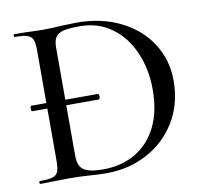

<svg xmlns="http://www.w3.org/2000/svg" viewBox="-73 -706 841 789"><g transform="rotate(-10 348.0 -311.5)"><path d="M647 -323Q647 -226 601.5 -151.5Q556 -77 479 -36.5Q402 4 310 4Q279 4 240 1Q225 0 203.5 -1Q182 -2 155 -2L85 -1Q66 0 34 0Q31 0 31 -6Q31 -12 34 -12Q70 -12 87 -17Q104 -22 110 -36.5Q116 -51 116 -81V-300H53Q49 -300 49 -312Q49 -323 53 -323H116V-544Q116 -574 110 -588Q104 -602 87.5 -607.5Q71 -613 35 -613Q32 -613 32 -619Q32 -625 35 -625L85 -624Q129 -622 155 -622Q193 -622 232 -625Q280 -627 296 -627Q399 -627 479 -587Q559 -547 603 -478Q647 -409 647 -323ZM556 -301Q556 -388 525 -458.5Q494 -529 437.5 -569.5Q381 -610 306 -610Q263 -610 240 -605Q217 -600 206 -585.5Q195 -571 195 -542V-323H331Q333 -323 334.5 -319.5Q336 -316 336 -312Q336 -308 334.5 -304Q333 -300 331 -300H195V-92Q195 -63 203.5 -46.5Q212 -30 234.5 -22Q257 -14 300 -14Q375 -14 433 -47.5Q491 -81 523.5 -145.5Q556 -210 556 -301Z"/></g></svg>

Font: Cormorant Infant Medium
Style: Regular
Weight: 500
Designer: Christian Thalmann (Catharsis Fonts)
Version: Version 3.000